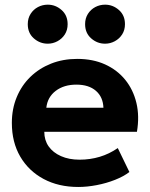

<svg xmlns="http://www.w3.org/2000/svg" viewBox="-20 -766 627 802"><path d="M307 15Q224.5 15 162 -18.5Q99.5 -52 64.5 -112Q29.5 -172 29.5 -252.5Q29.5 -311 49.8 -360Q70 -409 106.8 -444.8Q143.5 -480.5 193.2 -500.2Q243 -520 302.5 -520Q368 -520 418.8 -497Q469.5 -474 503 -432.8Q536.5 -391.5 549.8 -336Q563 -280.5 552 -215.5H165Q165 -180.5 183.2 -154.5Q201.5 -128.5 234.8 -113.8Q268 -99 312.5 -99Q356.5 -99 396.5 -111Q436.5 -123 472 -147.5L520.5 -47.5Q496.5 -29 460.5 -14.8Q424.5 -0.5 384.2 7.2Q344 15 307 15ZM173.5 -316H412Q410.5 -360.5 380.8 -386.5Q351 -412.5 299 -412.5Q247 -412.5 212.8 -386.5Q178.5 -360.5 173.5 -316ZM179.5 -583.5Q146.5 -583.5 121.2 -605.8Q96 -628 96 -665Q96 -689.5 107.8 -708Q119.5 -726.5 138.5 -736.5Q157.5 -746.5 179.5 -746.5Q212 -746.5 237.2 -724.2Q262.5 -702 262.5 -665Q262.5 -640.5 250.8 -622.2Q239 -604 220 -593.8Q201 -583.5 179.5 -583.5ZM419 -583.5Q386 -583.5 360.8 -605.8Q335.5 -628 335.5 -665Q335.5 -689.5 347.2 -708Q359 -726.5 378 -736.5Q397 -746.5 419 -746.5Q451.5 -746.5 476.8 -724.2Q502 -702 502 -665Q502 -640.5 490.2 -622.2Q478.5 -604 459.5 -593.8Q440.5 -583.5 419 -583.5Z"/></svg>

Font: Geologica Cursive SemiBold
Style: Regular
Weight: 600
Designer: Sindre Bremnes, Frode Helland
Foundry: Monokrom Skriftforlag AS
Version: Version 1.010;gftools[0.9.28]